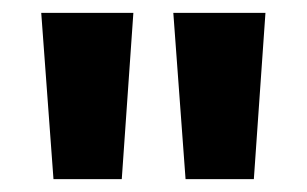

<svg xmlns="http://www.w3.org/2000/svg" viewBox="-20 -734 476 298"><path d="M187 -714 169 -456H63L44 -714ZM392 -714 374 -456H268L249 -714Z"/></svg>

Font: Noto Sans Display ExtraCondensed
Style: Regular
Weight: 400
Width: 2
Version: Version 2.003